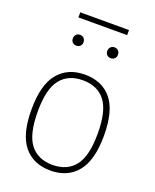

<svg xmlns="http://www.w3.org/2000/svg" viewBox="-158 -948 845 1048"><g transform="rotate(20 264.5 -424.0)"><path d="M54 -270Q54 -413 109.8 -480.5Q165.5 -548 264.5 -548Q364 -548 419.5 -481.2Q475 -414.5 475 -270Q475 -126.5 419.2 -58.8Q363.5 9 264.5 9Q165 9 109.5 -58.2Q54 -125.5 54 -270ZM439 -268.5Q439 -401 394 -458Q349 -515 264.5 -515Q180 -515 135 -458.5Q90 -402 90 -271.5Q90 -138.5 135 -81.2Q180 -24 264.5 -24Q349 -24 394 -80.8Q439 -137.5 439 -268.5ZM133.5 -711Q133.5 -725 142.2 -734Q151 -743 164.5 -743Q178 -743 186.8 -734Q195.5 -725 195.5 -711Q195.5 -697 186.8 -688.5Q178 -680 164.5 -680Q151 -680 142.2 -688.5Q133.5 -697 133.5 -711ZM333.5 -711Q333.5 -725 342.2 -734Q351 -743 364.5 -743Q378 -743 386.8 -734Q395.5 -725 395.5 -711Q395.5 -697 386.8 -688.5Q378 -680 364.5 -680Q351 -680 342.2 -688.5Q333.5 -697 333.5 -711ZM123 -829V-858.5H406V-829Z"/></g></svg>

Font: Encode Sans Thin
Style: Regular
Weight: 250
Designer: Multiple Designers
Foundry: Impallari Type
Version: Version 2.000